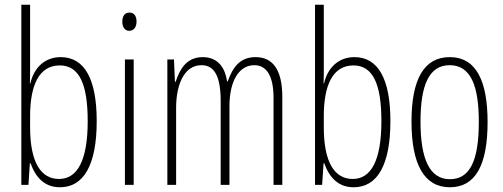

<svg xmlns="http://www.w3.org/2000/svg" viewBox="-20 -846 2123 810"><path d="M107 -560V-826H70V-66H100L106 -157H109C131 -96 169 -56 233 -56C333 -56 388 -150 388 -335C388 -512 337 -605 236 -605C170 -605 123 -561 108 -494H106C107 -513 107 -538 107 -560ZM232 -570C315 -570 350 -490 350 -335C350 -168 306 -91 229 -91C155 -91 107 -157 107 -309V-356C107 -485 144 -570 232 -570Z M526 -793C504 -793 496 -775 496 -754C496 -733 506 -716 525 -716C544 -716 556 -731 556 -755C556 -775 548 -793 526 -793ZM544 -595H507V-66H544Z M1058 -605C993 -605 962 -563 941 -503H938C930 -557 902 -605 835 -605C764 -605 737 -549 721 -501H718L714 -595H686V-66H723V-392C723 -483 754 -571 830 -571C877 -571 911 -537 911 -420V-66H948V-398C948 -504 988 -571 1053 -571C1100 -571 1134 -533 1134 -433V-66H1171V-437C1171 -553 1130 -605 1058 -605Z M1346 -560V-826H1309V-66H1339L1345 -157H1348C1370 -96 1408 -56 1472 -56C1572 -56 1627 -150 1627 -335C1627 -512 1576 -605 1475 -605C1409 -605 1362 -561 1347 -494H1345C1346 -513 1346 -538 1346 -560ZM1471 -570C1554 -570 1589 -490 1589 -335C1589 -168 1545 -91 1468 -91C1394 -91 1346 -157 1346 -309V-356C1346 -485 1383 -570 1471 -570Z M2037 -331C2037 -503 1990 -605 1877 -605C1768 -605 1716 -510 1716 -333C1716 -150 1771 -56 1878 -56C1985 -56 2037 -148 2037 -331ZM1754 -333C1754 -487 1790 -571 1877 -571C1967 -571 2000 -482 2000 -332C2000 -167 1962 -90 1878 -90C1793 -90 1754 -174 1754 -333Z"/></svg>

Font: Noto Sans Malayalam UI ExtraCondensed ExtraLight
Style: Regular
Weight: 200
Width: 2
Designer: Jelle Bosma - Monotype Design Team
Foundry: Monotype Imaging Inc.
Version: Version 2.104